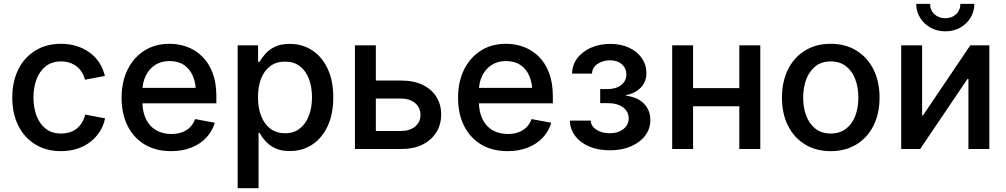

<svg xmlns="http://www.w3.org/2000/svg" viewBox="-20 -776 5242 1000"><path d="M297.4 11.2Q221.2 11.2 164.1 -23.7Q106.9 -58.6 75.4 -121.6Q43.9 -184.6 43.9 -267.6Q43.9 -351.6 75.4 -414.6Q106.9 -477.5 164.1 -512.7Q221.2 -547.9 297.4 -547.9Q341.3 -547.9 378.9 -536.1Q416.5 -524.4 446.5 -502.7Q476.6 -481 496.8 -450Q517.1 -418.9 526.4 -380.4L422.4 -360.8Q417.5 -381.8 406.5 -399.4Q395.5 -417 379.9 -429.4Q364.3 -441.9 343.8 -449Q323.2 -456.1 297.9 -456.1Q250 -456.1 218.3 -430.9Q186.5 -405.8 170.4 -363.3Q154.3 -320.8 154.3 -267.6Q154.3 -215.3 170.4 -172.9Q186.5 -130.4 218.3 -105.5Q250 -80.6 297.9 -80.6Q323.2 -80.6 344 -87.4Q364.7 -94.2 380.9 -107.4Q397 -120.6 407.7 -138.9Q418.5 -157.2 423.8 -179.2L527.3 -159.7Q519 -120.1 498.5 -88.9Q478 -57.6 447.8 -34.9Q417.5 -12.2 379.4 -0.5Q341.3 11.2 297.4 11.2Z M871.1 11.2Q791.5 11.2 733.6 -23.4Q675.8 -58.1 644.5 -120.6Q613.3 -183.1 613.3 -266.6Q613.3 -349.6 644.3 -412.8Q675.3 -476.1 731.4 -512Q787.6 -547.9 862.8 -547.9Q911.6 -547.9 955.6 -531.5Q999.5 -515.1 1033.4 -481.7Q1067.4 -448.2 1087.2 -396.7Q1106.9 -345.2 1106.9 -274.4V-237.8H670.4V-318.4H1050.8L1000.5 -292.5Q1000.5 -341.8 984.9 -379.2Q969.2 -416.5 938.7 -437.3Q908.2 -458 863.3 -458Q818.8 -458 787.1 -437Q755.4 -416 738.5 -380.4Q721.7 -344.7 721.7 -301.8V-248.5Q721.7 -194.3 740.2 -156Q758.8 -117.7 793 -97.9Q827.1 -78.1 872.6 -78.1Q902.8 -78.1 927.5 -86.9Q952.1 -95.7 969.7 -113.3Q987.3 -130.9 996.1 -155.8L1098.6 -136.7Q1085.9 -92.8 1054.7 -59.3Q1023.4 -25.9 976.8 -7.3Q930.2 11.2 871.1 11.2Z M1217.8 204.1V-540H1324.2V-454.1H1331.5Q1342.3 -473.1 1361.1 -494.9Q1379.9 -516.6 1410.9 -532Q1441.9 -547.4 1488.8 -547.4Q1554.7 -547.4 1605.7 -514.2Q1656.7 -481 1686.3 -418.5Q1715.8 -356 1715.8 -269Q1715.8 -182.1 1686.8 -119.6Q1657.7 -57.1 1606.7 -23.2Q1555.7 10.7 1488.8 10.7Q1442.9 10.7 1411.9 -4.6Q1380.9 -20 1361.8 -42Q1342.8 -64 1331.5 -84H1326.7V204.1ZM1464.4 -82Q1509.8 -82 1541 -106.2Q1572.3 -130.4 1588.6 -172.9Q1605 -215.3 1605 -269.5Q1605 -323.7 1588.9 -365.7Q1572.8 -407.7 1541.5 -431.4Q1510.3 -455.1 1464.4 -455.1Q1419.4 -455.1 1387.9 -431.9Q1356.4 -408.7 1340.1 -367.2Q1323.7 -325.7 1323.7 -269.5Q1323.7 -213.9 1340.3 -171.6Q1356.9 -129.4 1388.4 -105.7Q1419.9 -82 1464.4 -82Z M1910.2 -356.4H2069.3Q2135.3 -356.4 2181.9 -333.7Q2228.5 -311 2253.2 -271.2Q2277.8 -231.4 2277.8 -179.2Q2277.8 -127.9 2252.9 -87.4Q2228 -46.9 2181.6 -23.4Q2135.3 0 2069.3 0H1828.6V-540H1937.5V-93.8H2068.4Q2113.8 -93.8 2141.8 -116.7Q2169.9 -139.6 2169.9 -176.8Q2169.9 -215.8 2141.8 -239.3Q2113.8 -262.7 2068.4 -262.7H1910.2Z M2623.5 11.2Q2543.9 11.2 2486.1 -23.4Q2428.2 -58.1 2397 -120.6Q2365.7 -183.1 2365.7 -266.6Q2365.7 -349.6 2396.7 -412.8Q2427.7 -476.1 2483.9 -512Q2540 -547.9 2615.2 -547.9Q2664.1 -547.9 2708 -531.5Q2752 -515.1 2785.9 -481.7Q2819.8 -448.2 2839.6 -396.7Q2859.4 -345.2 2859.4 -274.4V-237.8H2422.9V-318.4H2803.2L2752.9 -292.5Q2752.9 -341.8 2737.3 -379.2Q2721.7 -416.5 2691.2 -437.3Q2660.6 -458 2615.7 -458Q2571.3 -458 2539.6 -437Q2507.8 -416 2491 -380.4Q2474.1 -344.7 2474.1 -301.8V-248.5Q2474.1 -194.3 2492.7 -156Q2511.2 -117.7 2545.4 -97.9Q2579.6 -78.1 2625 -78.1Q2655.3 -78.1 2679.9 -86.9Q2704.6 -95.7 2722.2 -113.3Q2739.7 -130.9 2748.5 -155.8L2851.1 -136.7Q2838.4 -92.8 2807.1 -59.3Q2775.9 -25.9 2729.2 -7.3Q2682.6 11.2 2623.5 11.2Z M3156.2 6.8Q3095.7 6.8 3049.1 -12.9Q3002.4 -32.7 2975.8 -67.9Q2949.2 -103 2948.2 -147.9H3056.6Q3058.1 -118.7 3086.4 -100.3Q3114.7 -82 3155.3 -82Q3199.7 -82 3227.1 -104Q3254.4 -126 3254.4 -159.2Q3254.4 -194.8 3225.1 -216.8Q3195.8 -238.8 3144.5 -238.8H3106V-312H3144.5Q3187.5 -312 3214.8 -332.8Q3242.2 -353.5 3242.2 -388.2Q3242.2 -420.4 3219 -441.2Q3195.8 -461.9 3157.2 -461.9Q3119.6 -461.9 3092 -443.1Q3064.5 -424.3 3063.5 -392.6H2959.5Q2960.4 -438.5 2986.8 -473.1Q3013.2 -507.8 3058.1 -527.6Q3103 -547.4 3158.7 -547.4Q3215.3 -547.4 3257.6 -527.1Q3299.8 -506.8 3323.2 -472.7Q3346.7 -438.5 3346.7 -396Q3346.7 -348.6 3316.4 -318.6Q3286.1 -288.6 3240.7 -280.8V-277.8Q3302.7 -269.5 3335 -235.1Q3367.2 -200.7 3367.2 -150.9Q3367.2 -105 3340.1 -69.3Q3313 -33.7 3265.4 -13.4Q3217.8 6.8 3156.2 6.8Z M3858.4 -316.9V-222.7H3561.5V-316.9ZM3589.8 -540V0H3481V-540ZM3939.9 -540V0H3830.6V-540Z M4306.6 11.2Q4230 11.2 4172.9 -23.7Q4115.7 -58.6 4084.2 -121.3Q4052.7 -184.1 4052.7 -267.6Q4052.7 -351.6 4084.2 -414.6Q4115.7 -477.5 4172.9 -512.7Q4230 -547.9 4306.6 -547.9Q4383.3 -547.9 4440.4 -512.7Q4497.6 -477.5 4529.3 -414.6Q4561 -351.6 4561 -267.6Q4561 -184.1 4529.3 -121.3Q4497.6 -58.6 4440.4 -23.7Q4383.3 11.2 4306.6 11.2ZM4306.6 -80.6Q4354.5 -80.6 4386.7 -105.7Q4418.9 -130.9 4434.8 -173.1Q4450.7 -215.3 4450.7 -267.6Q4450.7 -320.3 4434.8 -362.8Q4418.9 -405.3 4386.7 -430.7Q4354.5 -456.1 4306.6 -456.1Q4258.8 -456.1 4227.1 -430.7Q4195.3 -405.3 4179.2 -362.8Q4163.1 -320.3 4163.1 -267.6Q4163.1 -215.3 4179.2 -173.1Q4195.3 -130.9 4227.1 -105.7Q4258.8 -80.6 4306.6 -80.6Z M5132.8 0H5023.9V-364.7H5019L4772.5 0H4673.8V-540H4782.7V-174.8H4787.1L5033.7 -540H5132.8ZM4903.3 -612.8Q4860.8 -612.8 4826.7 -631.8Q4792.5 -650.9 4772.2 -683.3Q4752 -715.8 4752 -755.9H4824.2Q4824.2 -723.1 4846.7 -702.1Q4869.1 -681.2 4903.3 -681.2Q4937.5 -681.2 4959.7 -702.1Q4981.9 -723.1 4981.9 -755.9H5054.7Q5054.7 -715.8 5034.7 -683.3Q5014.6 -650.9 4980.5 -631.8Q4946.3 -612.8 4903.3 -612.8Z"/></svg>

Font: V-Inter
Style: Medium-500
Weight: 500
Designer: Rasmus Andersson
Foundry: rsms
Version: Version 4.000;git-4146feb